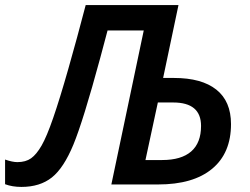

<svg xmlns="http://www.w3.org/2000/svg" viewBox="-51 -734 994 764"><path d="M377 -612.8 347.7 -502.9Q279.8 -252.4 241.2 -158.9Q202.6 -65.4 155.3 -27.8Q107.9 9.8 34.2 9.8Q-2 9.8 -30.8 -1V-99.1Q-1.5 -88.9 18.1 -88.9Q51.3 -88.9 72.8 -104.2Q94.2 -119.6 114.5 -154.8Q134.8 -189.9 160.6 -264.6Q186.5 -339.4 221.2 -461.2Q255.9 -583 290 -713.9H659.2L598.1 -423.8H641.1Q751.5 -423.8 809.8 -377.4Q868.2 -331.1 868.2 -240.2Q868.2 -124.5 793 -62.3Q717.8 0 578.1 0H392.1L521 -612.8ZM594.2 -97.2Q670.4 -97.2 709.7 -131.3Q749 -165.5 749 -232.9Q749 -326.2 638.2 -326.2H577.1L527.8 -97.2Z"/></svg>

Font: Open Sans Semibold
Style: Italic
Weight: 600
Italic angle: -12°
Foundry: Ascender Corporation
Version: Version 1.10